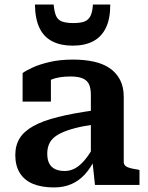

<svg xmlns="http://www.w3.org/2000/svg" viewBox="-20 -810 650 841"><path d="M394 -327V-265Q344 -258 308 -248.5Q272 -239 248 -227.5Q224 -216 211 -202.5Q198 -189 192.5 -172.5Q187 -156 187 -137Q187 -110 196 -93.5Q205 -77 222 -69Q239 -61 263 -61Q288 -61 309.5 -73Q331 -85 351.5 -109.5Q372 -134 393 -172L398 -117Q378 -75 352 -46.5Q326 -18 292.5 -3.5Q259 11 216 11Q163 11 125 -4.5Q87 -20 67 -52Q47 -84 47 -131Q47 -173 66 -204Q85 -235 126.5 -258Q168 -281 234 -297.5Q300 -314 394 -327ZM396 0 384 -112 378 -113V-394Q378 -423 370 -440.5Q362 -458 342.5 -466.5Q323 -475 288 -475Q237 -475 204 -461Q171 -447 157 -431Q152 -437 153 -445.5Q154 -454 160 -461.5Q166 -469 177 -474.5Q188 -480 203 -481V-365H79V-490Q94 -501 123.5 -514.5Q153 -528 197.5 -538.5Q242 -549 300 -549Q350 -549 391 -540Q432 -531 461 -511Q490 -491 506 -460Q522 -429 522 -386V-101Q522 -90 529.5 -83.5Q537 -77 551 -73.5Q565 -70 585 -67L591 -65V0ZM298 -610Q351 -610 387.5 -629Q424 -648 443.5 -687.5Q463 -727 463 -790H387Q385 -757 376 -739.5Q367 -722 349.5 -715.5Q332 -709 301 -709Q271 -709 252.5 -715.5Q234 -722 226 -739.5Q218 -757 215 -790H133Q134 -727 153 -687.5Q172 -648 209 -629Q246 -610 298 -610Z"/></svg>

Font: Roboto Serif 20pt SemiBold
Style: Regular
Weight: 600
Version: Version 1.008